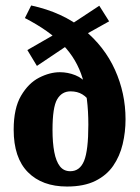

<svg xmlns="http://www.w3.org/2000/svg" viewBox="-20 -674 513 702"><path d="M439 -238Q439 -191 428.5 -147Q418 -103 394 -68Q370 -33 328.5 -12.5Q287 8 225 8Q134 8 82 -44.5Q30 -97 30 -200Q30 -278 57 -324Q84 -370 123 -390Q162 -410 199 -410Q228 -410 255.5 -399Q283 -388 301.5 -363.5Q320 -339 320 -300L311 -298Q299 -318 281 -329Q263 -340 238 -340Q206 -340 189 -311Q172 -282 172 -199Q172 -152 178.5 -118Q185 -84 199 -66Q213 -48 237 -48Q272 -48 287.5 -86Q303 -124 303 -218Q303 -318 282 -387.5Q261 -457 210.5 -509.5Q160 -562 71 -608L94 -654Q209 -629 285.5 -566.5Q362 -504 400.5 -418.5Q439 -333 439 -238ZM115 -433 80 -491 214 -568 343 -653 379 -596 252 -525Z"/></svg>

Font: Yrsa
Style: Bold
Weight: 700
Version: Version 2.004